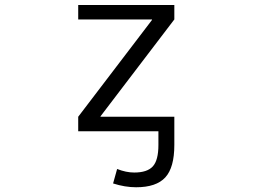

<svg xmlns="http://www.w3.org/2000/svg" viewBox="-20 -540 1040 790"><path d="M301.8 -519.5H697.3V-460L393.6 -61.5V-59.6H697.3V-33.2V0V56.6Q697.3 149.4 660.2 189.9Q623 230.5 540 230.5Q494.1 230.5 445.3 214.8L461.9 155.3Q499 169.9 532.2 169.9Q585.9 169.9 608.9 144.5Q631.8 119.1 631.8 56.6V0H301.8V-59.6L605.5 -458V-460H301.8Z"/></svg>

Font: GenEi Gothic M SemiLight
Style: Regular
Weight: 350
Designer: o_tamon (Modified); [Source Han Sans]
Ryoko NISHIZUKA  (kana & ideographs); Paul D. Hunt (Latin, Greek & Cyrillic); Wenl
Version: Version 1.1a;Original Version 1.004